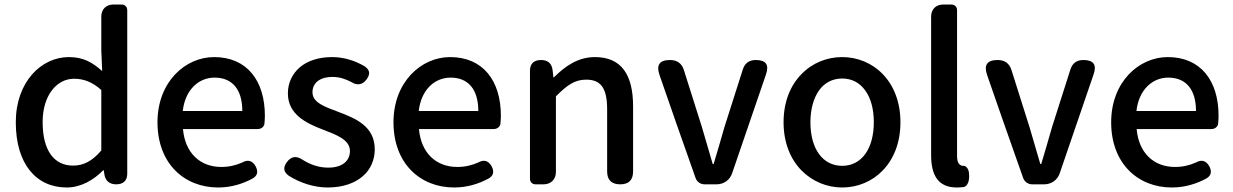

<svg xmlns="http://www.w3.org/2000/svg" viewBox="-20 -817 5463 851"><path d="M544 -398V-771C544 -787 534 -797 518 -797H486H483C450 -797 429 -776 429 -743V-593L433 -502C389 -541 349 -564 285 -564C163 -564 50 -454 50 -275C50 -92 139 14 276 14C339 14 396 -20 437 -62H440L443 -42C448 -14 467 0 495 0C526 0 544 -16 544 -47ZM429 -217V-150C389 -103 350 -83 304 -83C218 -83 169 -152 169 -276C169 -395 232 -468 308 -468C349 -468 388 -455 429 -418V-284Z M1058 -245H1122C1138 -245 1150 -255 1152 -268C1153 -279 1154 -291 1154 -304C1154 -459 1075 -564 929 -564C801 -564 678 -454 678 -275C678 -93 796 14 947 14C1004 14 1056 -2 1100 -26C1122 -39 1125 -57 1113 -80C1099 -105 1079 -111 1054 -97C1025 -84 995 -77 961 -77C866 -77 800 -140 791 -245H969ZM856 -325H790C801 -421 862 -473 931 -473C1011 -473 1054 -419 1054 -325H922Z M1308 -518C1275 -489 1256 -449 1256 -403C1256 -310 1337 -271 1410 -243C1470 -220 1531 -198 1531 -148C1531 -106 1500 -74 1435 -74C1393 -74 1356 -87 1321 -109C1295 -127 1271 -125 1252 -99C1234 -75 1236 -55 1260 -38C1309 -7 1371 14 1432 14C1500 14 1552 -5 1588 -36C1623 -66 1641 -109 1641 -155C1641 -258 1556 -292 1480 -321C1419 -344 1365 -362 1365 -408C1365 -446 1393 -476 1455 -476C1484 -476 1512 -467 1538 -453C1562 -437 1587 -441 1604 -464C1621 -487 1621 -505 1598 -522C1558 -546 1508 -564 1452 -564C1391 -564 1342 -547 1308 -518Z M2104 -245H2168C2184 -245 2196 -255 2198 -268C2199 -279 2200 -291 2200 -304C2200 -459 2121 -564 1975 -564C1847 -564 1724 -454 1724 -275C1724 -93 1842 14 1993 14C2050 14 2102 -2 2146 -26C2168 -39 2171 -57 2159 -80C2145 -105 2125 -111 2100 -97C2071 -84 2041 -77 2007 -77C1912 -77 1846 -140 1837 -245H2015ZM1902 -325H1836C1847 -421 1908 -473 1977 -473C2057 -473 2100 -419 2100 -325H1968Z M2329 -275V-25C2329 -10 2339 0 2354 0H2386H2389C2422 0 2444 -22 2444 -55V-390C2493 -439 2527 -464 2578 -464C2643 -464 2671 -427 2671 -332V-57C2671 -19 2691 0 2729 0C2767 0 2786 -19 2786 -57V-346C2786 -486 2734 -564 2617 -564C2542 -564 2485 -524 2435 -474H2433L2429 -508C2425 -537 2407 -551 2378 -551C2347 -551 2329 -535 2329 -504Z M2976 -275 3063 -28C3069 -11 3085 0 3103 0H3140H3156C3188 0 3215 -19 3225 -49L3375 -487C3390 -530 3375 -551 3330 -551C3300 -551 3281 -537 3272 -508L3191 -254C3176 -200 3159 -144 3143 -90H3139C3123 -144 3107 -200 3091 -254L3011 -507C3002 -536 2981 -551 2950 -551C2903 -551 2888 -529 2903 -485Z M3532 -62C3580 -13 3645 14 3713 14C3849 14 3971 -92 3971 -275C3971 -458 3849 -564 3713 -564C3645 -564 3580 -538 3532 -488C3484 -439 3453 -367 3453 -275C3453 -184 3484 -111 3532 -62ZM3815 -416C3840 -382 3853 -333 3853 -275C3853 -158 3799 -82 3713 -82C3626 -82 3572 -158 3572 -275C3572 -333 3586 -382 3610 -416C3634 -450 3670 -469 3713 -469C3756 -469 3791 -450 3815 -416Z M4222 -460V-771C4222 -787 4212 -797 4196 -797H4164H4161C4128 -797 4107 -776 4107 -743V-130C4107 -40 4138 14 4221 14C4233 14 4243 13 4252 12C4276 5 4278 -32 4274 -56C4272 -68 4262 -83 4250 -82C4250 -82 4250 -82 4249 -82C4235 -82 4222 -93 4222 -124Z M4428 -275 4515 -28C4521 -11 4537 0 4555 0H4592H4608C4640 0 4667 -19 4677 -49L4827 -487C4842 -530 4827 -551 4782 -551C4752 -551 4733 -537 4724 -508L4643 -254C4628 -200 4611 -144 4595 -90H4591C4575 -144 4559 -200 4543 -254L4463 -507C4454 -536 4433 -551 4402 -551C4355 -551 4340 -529 4355 -485Z M5285 -245H5349C5365 -245 5377 -255 5379 -268C5380 -279 5381 -291 5381 -304C5381 -459 5302 -564 5156 -564C5028 -564 4905 -454 4905 -275C4905 -93 5023 14 5174 14C5231 14 5283 -2 5327 -26C5349 -39 5352 -57 5340 -80C5326 -105 5306 -111 5281 -97C5252 -84 5222 -77 5188 -77C5093 -77 5027 -140 5018 -245H5196ZM5083 -325H5017C5028 -421 5089 -473 5158 -473C5238 -473 5281 -419 5281 -325H5149Z"/></svg>

Font: GenSenRounded2 TW M
Style: Regular
Weight: 500
Version: Version 2.100;PS 2.1;hotconv 16.6.51;makeotf.lib2.5.65220 DE